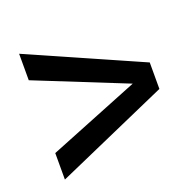

<svg xmlns="http://www.w3.org/2000/svg" viewBox="-79 -573 557 545"><g transform="rotate(-20 200.0 -300.0)"><path d="M30 -110V-190L304 -300L30 -410V-490L370 -340V-260Z"/></g></svg>

Font: Red Rose
Style: Regular
Weight: 400
Designer: Jaikishan Patel
Version: Version 2.000; ttfautohint (v1.8.3)